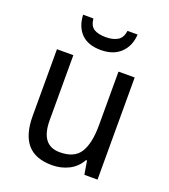

<svg xmlns="http://www.w3.org/2000/svg" viewBox="-137 -839 833 947"><g transform="rotate(20 279.5 -365.0)"><path d="M481 -536V0H412L400 -71H395Q372 -30 332 -10Q292 10 245 10Q157 10 115 -39Q73 -88 73 -186V-536H159V-195Q159 -63 259 -63Q336 -63 366 -111.5Q396 -160 396 -255V-536ZM422 -740Q419 -680 381 -643Q343 -606 277 -606Q210 -606 174.5 -641.5Q139 -677 136 -740H190Q194 -701 216.5 -687.5Q239 -674 279 -674Q315 -674 339.5 -688Q364 -702 369 -740Z"/></g></svg>

Font: Noto Sans Khmer SemiCondensed
Style: Regular
Weight: 400
Width: 4
Designer: Danh Hong and the Monotype Design Team
Foundry: Monotype Imaging Inc.
Version: Version 2.004; ttfautohint (v1.8.4.7-5d5b)